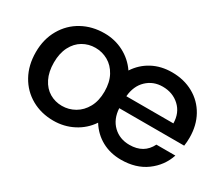

<svg xmlns="http://www.w3.org/2000/svg" viewBox="-98 -815 1259 1078"><g transform="rotate(30 531.0 -275.5)"><path d="M1025 -291Q1025 -262 1021 -237H600Q604 -168 646 -127.5Q688 -87 752 -87Q845 -87 883 -164H1006Q981 -88 915 -39.5Q849 9 752 9Q683 9 628 -21Q573 -51 538 -107Q501 -52 442 -21.5Q383 9 314 9Q235 9 172 -26.5Q109 -62 73 -126.5Q37 -191 37 -276Q37 -360 74.5 -425Q112 -490 176 -525Q240 -560 319 -560Q387 -560 444.5 -530Q502 -500 539 -446Q574 -500 630 -530Q686 -560 757 -560Q835 -560 896 -526Q957 -492 991 -431Q1025 -370 1025 -291ZM314 -87Q358 -87 396.5 -109Q435 -131 458.5 -173.5Q482 -216 482 -276Q482 -336 459 -378.5Q436 -421 398 -442.5Q360 -464 316 -464Q272 -464 235 -442.5Q198 -421 176 -378.5Q154 -336 154 -276Q154 -216 175.5 -173Q197 -130 233.5 -108.5Q270 -87 314 -87ZM906 -315Q905 -383 861 -423.5Q817 -464 752 -464Q691 -464 649 -424Q607 -384 601 -315Z"/></g></svg>

Font: Fz Poppins Med
Style: Regular
Weight: 500
Designer: Ninad Kale (Devanagari), Jonny Pinhorn (Latin)
Foundry: Indian Type Foundry
Version: Vit hóa bi Vntype.Com & FontZin.Com